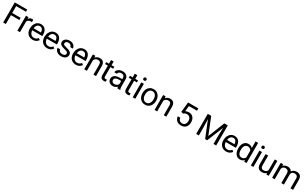

<svg xmlns="http://www.w3.org/2000/svg" viewBox="486 -3298 9422 5885"><g transform="rotate(30 5197.0 -355.5)"><path d="M75 -711H515V-634H169V-391H467V-314H169V0H75Z M577 -528H666L668 -468Q712 -538 793 -538Q802 -538 815 -535.5Q828 -533 833 -531V-448Q813 -452 789 -452Q744 -452 714 -431.5Q684 -411 669 -375V0H577Z M874 -246Q874 -338 906.5 -404Q939 -470 991.5 -504Q1044 -538 1105 -538Q1214 -538 1268.5 -467.5Q1323 -397 1323 -280V-239H966Q968 -164 1010 -113.5Q1052 -63 1122 -63Q1168 -63 1201 -81.5Q1234 -100 1261 -135L1316 -92Q1249 10 1117 10Q1045 10 989.5 -22.5Q934 -55 904 -113.5Q874 -172 874 -246ZM969 -313H1232V-319Q1228 -382 1198.5 -423.5Q1169 -465 1105 -465Q1051 -465 1014.5 -425Q978 -385 969 -313Z M1389 -246Q1389 -338 1421.5 -404Q1454 -470 1506.5 -504Q1559 -538 1620 -538Q1729 -538 1783.5 -467.5Q1838 -397 1838 -280V-239H1481Q1483 -164 1525 -113.5Q1567 -63 1637 -63Q1683 -63 1716 -81.5Q1749 -100 1776 -135L1831 -92Q1764 10 1632 10Q1560 10 1504.5 -22.5Q1449 -55 1419 -113.5Q1389 -172 1389 -246ZM1484 -313H1747V-319Q1743 -382 1713.5 -423.5Q1684 -465 1620 -465Q1566 -465 1529.5 -425Q1493 -385 1484 -313Z M2117 -232Q2023 -251 1974.5 -286.5Q1926 -322 1926 -384Q1926 -426 1950.5 -461Q1975 -496 2020 -517Q2065 -538 2122 -538Q2184 -538 2229.5 -516Q2275 -494 2299.5 -456.5Q2324 -419 2324 -374H2233Q2233 -396 2219.5 -417Q2206 -438 2181 -451.5Q2156 -465 2122 -465Q2070 -465 2044 -442Q2018 -419 2018 -387Q2018 -366 2028 -352Q2038 -338 2064 -327Q2090 -316 2139 -305Q2239 -282 2284 -245.5Q2329 -209 2329 -146Q2329 -100 2303.5 -64.5Q2278 -29 2232 -9.5Q2186 10 2125 10Q2058 10 2008.5 -14.5Q1959 -39 1933.5 -78.5Q1908 -118 1908 -163H2000Q2003 -111 2039.5 -87Q2076 -63 2125 -63Q2178 -63 2208 -85Q2238 -107 2238 -140Q2238 -173 2213.5 -195Q2189 -217 2117 -232Z M2404 -246Q2404 -338 2436.5 -404Q2469 -470 2521.5 -504Q2574 -538 2635 -538Q2744 -538 2798.5 -467.5Q2853 -397 2853 -280V-239H2496Q2498 -164 2540 -113.5Q2582 -63 2652 -63Q2698 -63 2731 -81.5Q2764 -100 2791 -135L2846 -92Q2779 10 2647 10Q2575 10 2519.5 -22.5Q2464 -55 2434 -113.5Q2404 -172 2404 -246ZM2499 -313H2762V-319Q2758 -382 2728.5 -423.5Q2699 -465 2635 -465Q2581 -465 2544.5 -425Q2508 -385 2499 -313Z M2945 -528H3032L3035 -463Q3063 -499 3103.5 -518.5Q3144 -538 3192 -538Q3361 -538 3361 -346V0H3270V-347Q3270 -408 3244 -435Q3218 -462 3165 -462Q3123 -462 3089.5 -439.5Q3056 -417 3037 -378V0H2945Z M3663 -67Q3681 -67 3705 -73V0Q3670 10 3636 10Q3581 10 3547.5 -23Q3514 -56 3514 -131V-459H3417V-528H3514V-657H3605V-528H3704V-459H3605V-131Q3605 -93 3620.5 -80Q3636 -67 3663 -67Z M3993 -466Q3943 -466 3911.5 -441Q3880 -416 3880 -382H3788Q3788 -421 3814.5 -457Q3841 -493 3889 -515.5Q3937 -538 3998 -538Q4088 -538 4141.5 -492.5Q4195 -447 4195 -361V-115Q4195 -88 4200 -58Q4205 -28 4214 -8V0H4119Q4109 -21 4106 -55Q4078 -26 4040 -8Q4002 10 3956 10Q3903 10 3862.5 -10.5Q3822 -31 3799.5 -67Q3777 -103 3777 -146Q3777 -230 3840.5 -275Q3904 -320 4015 -320H4104V-362Q4104 -410 4075.5 -438Q4047 -466 3993 -466ZM4104 -148V-257H4030Q3952 -257 3910.5 -232Q3869 -207 3869 -159Q3869 -119 3895 -93.5Q3921 -68 3969 -68Q4016 -68 4052 -91.5Q4088 -115 4104 -148Z M4502 -67Q4520 -67 4544 -73V0Q4509 10 4475 10Q4420 10 4386.5 -23Q4353 -56 4353 -131V-459H4256V-528H4353V-657H4444V-528H4543V-459H4444V-131Q4444 -93 4459.5 -80Q4475 -67 4502 -67Z M4706 -721Q4731 -721 4745.5 -706.5Q4760 -692 4760 -669Q4760 -647 4745.5 -632.5Q4731 -618 4706 -618Q4680 -618 4666 -632.5Q4652 -647 4652 -669Q4652 -692 4666 -706.5Q4680 -721 4706 -721ZM4659 -528H4750V0H4659Z M5095 -538Q5168 -538 5222.5 -503Q5277 -468 5306.5 -407Q5336 -346 5336 -270V-258Q5336 -181 5306.5 -120.5Q5277 -60 5222.5 -25Q5168 10 5096 10Q5023 10 4968.5 -25Q4914 -60 4884.5 -120.5Q4855 -181 4855 -258V-270Q4855 -346 4884.5 -407Q4914 -468 4968.5 -503Q5023 -538 5095 -538ZM5096 -63Q5167 -63 5206 -119Q5245 -175 5245 -258V-270Q5245 -353 5206 -409Q5167 -465 5095 -465Q5024 -465 4985 -409Q4946 -353 4946 -270V-258Q4946 -175 4985 -119Q5024 -63 5096 -63Z M5433 -528H5520L5523 -463Q5551 -499 5591.5 -518.5Q5632 -538 5680 -538Q5849 -538 5849 -346V0H5758V-347Q5758 -408 5732 -435Q5706 -462 5653 -462Q5611 -462 5577.5 -439.5Q5544 -417 5525 -378V0H5433Z M6573 -711V-628H6286L6265 -434Q6315 -464 6383 -464Q6481 -464 6537.5 -400Q6594 -336 6594 -227Q6594 -120 6536.5 -55Q6479 10 6369 10Q6278 10 6217 -40.5Q6156 -91 6147 -187H6234Q6242 -126 6277 -94.5Q6312 -63 6369 -63Q6432 -63 6467.5 -106.5Q6503 -150 6503 -226Q6503 -295 6465.5 -339.5Q6428 -384 6362 -384Q6320 -384 6297 -373.5Q6274 -363 6246 -338L6173 -357L6209 -711Z M7491 -711H7614V0H7519V-278L7528 -574L7295 0H7223L6991 -574L7000 -278V0H6906V-711H7028L7260 -130Z M7723 -246Q7723 -338 7755.5 -404Q7788 -470 7840.5 -504Q7893 -538 7954 -538Q8063 -538 8117.5 -467.5Q8172 -397 8172 -280V-239H7815Q7817 -164 7859 -113.5Q7901 -63 7971 -63Q8017 -63 8050 -81.5Q8083 -100 8110 -135L8165 -92Q8098 10 7966 10Q7894 10 7838.5 -22.5Q7783 -55 7753 -113.5Q7723 -172 7723 -246ZM7818 -313H8081V-319Q8077 -382 8047.5 -423.5Q8018 -465 7954 -465Q7900 -465 7863.5 -425Q7827 -385 7818 -313Z M8451 -538Q8544 -538 8597 -476V-711H8689V0H8605L8601 -56Q8546 10 8450 10Q8389 10 8341.5 -24.5Q8294 -59 8268 -120.5Q8242 -182 8242 -258V-269Q8242 -349 8268 -410Q8294 -471 8341.5 -504.5Q8389 -538 8451 -538ZM8473 -66Q8556 -66 8597 -143V-388Q8557 -462 8474 -462Q8404 -462 8369 -408Q8334 -354 8334 -269V-258Q8334 -173 8368.5 -119.5Q8403 -66 8473 -66Z M8887 -721Q8912 -721 8926.5 -706.5Q8941 -692 8941 -669Q8941 -647 8926.5 -632.5Q8912 -618 8887 -618Q8861 -618 8847 -632.5Q8833 -647 8833 -669Q8833 -692 8847 -706.5Q8861 -721 8887 -721ZM8840 -528H8931V0H8840Z M9474 0H9387L9385 -52Q9333 10 9231 10Q9149 10 9103 -38Q9057 -86 9057 -188V-528H9149V-187Q9149 -121 9176 -93.5Q9203 -66 9245 -66Q9348 -66 9383 -143V-528H9474Z M9594 -528H9680L9683 -471Q9740 -538 9839 -538Q9950 -538 9990 -454Q10017 -493 10060 -515.5Q10103 -538 10158 -538Q10335 -538 10335 -347V0H10243V-348Q10243 -404 10213 -433Q10183 -462 10131 -462Q10076 -462 10043 -432Q10010 -402 10010 -351V0H9919V-348Q9919 -404 9888.5 -433Q9858 -462 9806 -462Q9755 -462 9720 -432.5Q9685 -403 9685 -351V0H9594Z"/></g></svg>

Font: Freesentation 5 Medium
Style: Regular
Weight: 500
Designer: glyphs from Roboto by Christian Robertson / Hangul glyphs from Noto Sans CJK(Source Han Sans) by Jang Soo-young and Kang
Foundry: PT&
Version: Version 2.001